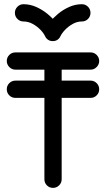

<svg xmlns="http://www.w3.org/2000/svg" viewBox="-20 -914 515 934"><path d="M196 -617.2Q196 -634.5 208.2 -646.8Q220.5 -659 238 -659Q254.8 -659 267.4 -646.8Q280 -634.5 280 -617.2V-42Q280 -24.5 267.4 -12.2Q254.8 0 238 0Q220.5 0 208.2 -12.2Q196 -24.5 196 -42ZM420.5 -659Q438 -659 450.2 -646.8Q462.5 -634.5 462.5 -617.2Q462.5 -600.5 450.2 -587.9Q438 -575.2 420.5 -575.2H55Q37.5 -575.2 25.2 -587.9Q13 -600.5 13 -617.2Q13 -634.5 25.2 -646.8Q37.5 -659 55 -659ZM420.5 -521.8Q438 -521.8 450.2 -509.5Q462.5 -497.2 462.5 -479.8Q462.5 -462.2 450.2 -450Q438 -437.8 420.5 -437.8H55Q37.5 -437.8 25.2 -450Q13 -462.2 13 -479.8Q13 -497.2 25.2 -509.5Q37.5 -521.8 55 -521.8ZM199.8 -737Q192.5 -752.8 176.4 -769.5Q160.2 -786.2 138.8 -797.9Q117.2 -809.5 94.2 -809.5Q77 -809.5 64.8 -821.8Q52.5 -834 52.5 -851.5Q52.5 -869 64.8 -881.2Q77 -893.5 94.2 -893.5Q126.5 -893.5 156.5 -880Q186.5 -866.5 211 -846.4Q235.5 -826.2 250.8 -806.2H222.5Q238 -826.2 262.1 -846.4Q286.2 -866.5 316.1 -880Q346 -893.5 378.2 -893.5Q395.8 -893.5 408 -881.2Q420.2 -869 420.2 -851.5Q420.2 -834 408 -821.8Q395.8 -809.5 378.2 -809.5Q355.5 -809.5 334.4 -797.9Q313.2 -786.2 297.1 -769.5Q281 -752.8 273.5 -737Q269 -726.8 259.5 -720.4Q250 -714 237 -714Q223.5 -714 214 -720.4Q204.5 -726.8 199.8 -737Z"/></svg>

Font: Libertine-Super Thin
Style: Regular
Weight: 100
Designer: Bastien Sozeau
Foundry: NBR — Bastien Sozeau
Version: Version 2.003;gftools[0.9.33]